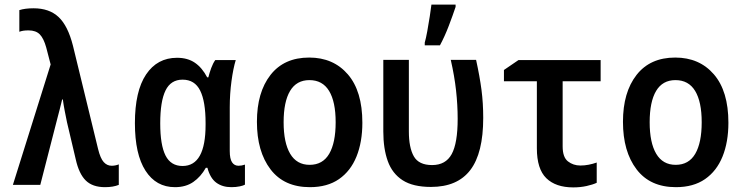

<svg xmlns="http://www.w3.org/2000/svg" viewBox="-20 -803 3220 834"><path d="M436 10Q382 10 352.5 -19Q323 -48 309 -111L271 -272Q266 -296 261 -322Q256 -348 253 -371H250Q245 -350 239.5 -328.5Q234 -307 230 -292L155 0H36L200 -523L181 -596Q170 -636 153 -653.5Q136 -671 104 -671Q90 -671 81 -669.5Q72 -668 64 -665V-759Q76 -763 91.5 -765Q107 -767 126 -767Q194 -767 234.5 -729Q275 -691 297 -604L406 -156Q416 -115 430.5 -99Q445 -83 465 -83Q481 -83 496 -89V0Q472 10 436 10Z M740 10Q658 10 612 -61.5Q566 -133 566 -268Q566 -407 614.5 -479.5Q663 -552 749 -552Q795 -552 826.5 -530.5Q858 -509 880 -467H885Q890 -487 897.5 -507.5Q905 -528 915 -542H1004Q993 -506 985.5 -450.5Q978 -395 978 -337V-147Q978 -113 988 -98Q998 -83 1016 -83Q1030 -83 1044 -88V-1Q1038 3 1021.5 6.5Q1005 10 985 10Q946 10 919.5 -9.5Q893 -29 881 -74H874Q852 -35 819.5 -12.5Q787 10 740 10ZM773 -82Q873 -82 873 -261V-269Q873 -362 849.5 -409.5Q826 -457 773 -457Q722 -457 699 -410Q676 -363 676 -267Q676 -173 699 -127.5Q722 -82 773 -82Z M1326 10Q1214 10 1155 -67.5Q1096 -145 1096 -274Q1096 -402 1155 -477.5Q1214 -553 1323 -553Q1428 -553 1491 -480Q1554 -407 1554 -270Q1554 -186 1528.5 -123Q1503 -60 1452.5 -25Q1402 10 1326 10ZM1325 -87Q1382 -87 1410 -135Q1438 -183 1438 -272Q1438 -361 1409.5 -408Q1381 -455 1324 -455Q1268 -455 1240 -408Q1212 -361 1212 -272Q1212 -183 1240.5 -135Q1269 -87 1325 -87Z M1852 9Q1774 9 1729 -20Q1684 -49 1664.5 -103Q1645 -157 1645 -232V-543H1756V-232Q1756 -162 1777.5 -124Q1799 -86 1857 -86Q1916 -86 1942 -133.5Q1968 -181 1968 -287Q1968 -347 1961 -410Q1954 -473 1938 -543H2048Q2064 -470 2071.5 -412.5Q2079 -355 2079 -291Q2079 -138 2023 -64.5Q1967 9 1852 9ZM1825 -618Q1830 -635 1836 -667.5Q1842 -700 1847 -733Q1852 -766 1854 -783H1959V-773Q1947 -737 1929.5 -691Q1912 -645 1891 -606H1825Z M2470 11Q2394 11 2353 -29Q2312 -69 2312 -159V-450H2169V-499L2232 -542H2589V-450H2424V-167Q2424 -120 2447 -102Q2470 -84 2501 -84Q2519 -84 2537 -87.5Q2555 -91 2572 -97V-9Q2555 -1 2528 5Q2501 11 2470 11Z M2916 10Q2804 10 2745 -67.5Q2686 -145 2686 -274Q2686 -402 2745 -477.5Q2804 -553 2913 -553Q3018 -553 3081 -480Q3144 -407 3144 -270Q3144 -186 3118.5 -123Q3093 -60 3042.5 -25Q2992 10 2916 10ZM2915 -87Q2972 -87 3000 -135Q3028 -183 3028 -272Q3028 -361 2999.5 -408Q2971 -455 2914 -455Q2858 -455 2830 -408Q2802 -361 2802 -272Q2802 -183 2830.5 -135Q2859 -87 2915 -87Z"/></svg>

Font: Noto Sans Mono Condensed SemiBold
Style: Regular
Weight: 600
Width: 3
Designer: Monotype Design Team
Foundry: Monotype Imaging Inc.
Version: Version 2.014